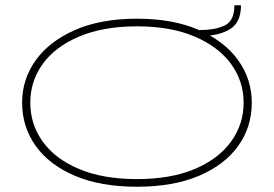

<svg xmlns="http://www.w3.org/2000/svg" viewBox="-20 -698 1040 729"><path d="M500 11Q362 11 264.5 -30.5Q167 -72 115.5 -144Q64 -216 64 -308Q64 -397 115.5 -469Q167 -541 264.5 -584Q362 -627 500 -627Q638 -627 735.5 -584Q833 -541 884.5 -469Q936 -397 936 -308Q936 -216 884.5 -144Q833 -72 735.5 -30.5Q638 11 500 11ZM500 -18Q628 -18 718.5 -56Q809 -94 857 -160Q905 -226 905 -308Q905 -390 857 -455.5Q809 -521 718.5 -559.5Q628 -598 500 -598Q372 -598 281 -559.5Q190 -521 142.5 -455.5Q95 -390 95 -308Q95 -226 142.5 -160Q190 -94 281 -56Q372 -18 500 -18ZM749 -562 738 -584Q799 -584 834.5 -602Q870 -620 870 -678H895Q895 -613 853.5 -587.5Q812 -562 749 -562Z"/></svg>

Font: Inconsolata UltraExpanded ExtraLight
Style: Regular
Weight: 200
Width: 9
Monospace: yes
Designer: Raph Levien, Cyreal, Brenton Simpson
Foundry: Raph Levien, Cyreal, Google
Version: Version 3.001; ttfautohint (v1.8.2.53-6de2)